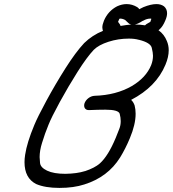

<svg xmlns="http://www.w3.org/2000/svg" viewBox="-20 -920 846 940"><path d="M300 -69Q357 -70 395 -82H396Q444 -98 469 -120Q510 -157 547 -246Q551 -256 564 -289Q571 -306 571 -327Q571 -344 566 -363Q560 -383 496 -383Q462 -383 415 -381Q401 -381 395 -391Q392 -396 392 -403Q392 -409 394 -415Q400 -430 413.5 -440Q427 -450 443 -451Q548 -454 626 -499Q695 -540 720 -601Q729 -624 729 -647Q729 -661 723 -686Q717 -711 661 -725H660Q639 -731 611 -731Q559 -731 511 -715.5Q463 -700 439 -676Q405 -640 359.5 -568Q314 -496 273 -421Q232 -346 217 -308Q200 -267 186 -221Q174 -183 174 -151Q174 -145 176 -122.5Q178 -100 210.5 -84.5Q243 -69 300 -69ZM756 -772Q784 -752 797 -719Q806 -698 806 -674Q806 -641 790 -603Q745 -495 622 -431Q633 -421 639 -404Q644 -385 644 -363Q644 -311 616 -244Q595 -193 568 -149Q508 -53 393 -17Q341 0 271 0Q201 0 157 -19Q100 -48 100 -126Q100 -143 103 -162Q112 -222 148 -308Q164 -347 207 -426.5Q250 -506 300 -585Q350 -664 392 -709Q432 -748 484 -769L482 -777Q481 -781 481 -786Q481 -799 489 -819Q509 -866 553 -889Q577 -900 600 -900Q627 -900 652 -885Q659 -880 662 -875Q671 -880 682 -885Q719 -900 746 -900Q768 -900 783 -889Q798 -876 798 -855Q798 -839 789 -819Q778 -792 762 -777Q759 -774 756 -772ZM570 -793Q598 -798 623 -800Q616 -801 611 -805Q605 -810 596 -819L593 -822Q580 -829 568 -829Q566 -829 565.5 -828.5Q565 -828 563.5 -826Q562 -824 558 -813Q558 -812 566 -802Q569 -798 570 -793ZM640 -800Q667 -800 690 -796Q693 -799 697 -802Q714 -812 716 -813Q720 -824 720.5 -826Q721 -828 720.5 -828.5Q720 -829 717 -829Q699 -829 682 -819L677 -817Q656 -803 640 -800Z"/></svg>

Font: Bubblez Graffiti
Style: Italic
Weight: 400
Italic angle: -22.5°
Designer: GGBotNet
Foundry: GGBotNet
Version: 1.00